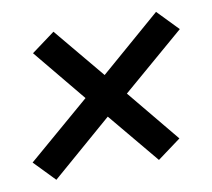

<svg xmlns="http://www.w3.org/2000/svg" viewBox="-57 -617 613 555"><g transform="rotate(-10 250.0 -340.0)"><path d="M66 -126 7 -187 190 -344 63 -498 132 -549 256 -400 434 -554 493 -493 310 -336 437 -182 368 -131 244 -280Z"/></g></svg>

Font: Iosevka Slab Medium
Style: Italic
Weight: 500
Italic angle: -9°
Monospace: yes
Designer: Belleve Invis
Foundry: Belleve Invis
Version: Version 11.1.0; ttfautohint (v1.8.3)